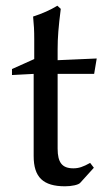

<svg xmlns="http://www.w3.org/2000/svg" viewBox="-20 -641 365 673"><path d="M98 -382V-94C98 -20 131 12 208 12C231 12 255 7 261 0L309 -53L296 -70C271 -56 256 -51 237 -51C198 -51 182 -71 182 -120V-382H310L319 -436L182 -430V-468C182 -510 185 -546 193 -610L181 -621C157 -606 127 -593 96 -583C99 -553 100 -534 100 -504V-434L22 -399V-378Z"/></svg>

Font: Asana Math
Style: Regular
Weight: 400
Version: Version 000.958